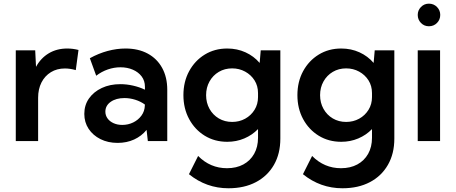

<svg xmlns="http://www.w3.org/2000/svg" viewBox="-20 -759 2454 1033"><path d="M185.1 0H64.9V-488.3H169.4L173.8 -399.4Q199.2 -446.3 242.4 -472.2Q285.6 -498 341.8 -498Q356.4 -498 371.8 -496.1Q387.2 -494.1 402.3 -490.2L387.7 -381.8Q357.4 -390.6 329.1 -390.6Q286.1 -390.6 253.7 -370.6Q221.2 -350.6 203.1 -315.2Q185.1 -279.8 185.1 -232.9Z M879.9 0H775.4L768.6 -60.1Q741.7 -26.9 701.7 -8.5Q661.6 9.8 612.8 9.8Q561 9.8 520.5 -10.5Q480 -30.8 456.8 -65.9Q433.6 -101.1 433.6 -146Q433.6 -193.4 458.7 -229.2Q483.9 -265.1 527.6 -285.6Q571.3 -306.2 627.4 -306.2Q661.6 -306.2 696 -298.3Q730.5 -290.5 759.8 -276.4V-292Q759.8 -324.2 742.2 -347.7Q724.6 -371.1 694.8 -384Q665 -397 627.9 -397Q594.2 -397 560.5 -385.5Q526.9 -374 497.6 -351.6L463.4 -445.8Q510.3 -471.7 559.3 -484.9Q608.4 -498 655.3 -498Q724.1 -498 774.4 -470.9Q824.7 -443.8 852.3 -393.8Q879.9 -343.8 879.9 -275.9ZM637.7 -86.9Q669.4 -86.9 696.5 -100.1Q723.6 -113.3 741 -137Q758.3 -160.6 759.3 -191.4V-196.8Q736.3 -213.4 707.5 -222.4Q678.7 -231.4 649.4 -231.4Q604.5 -231.4 575.7 -211.2Q546.9 -190.9 546.9 -158.2Q546.9 -138.2 558.6 -121.8Q570.3 -105.5 591.1 -96.2Q611.8 -86.9 637.7 -86.9Z M1202.6 3.9Q1134.8 3.9 1081.5 -28.8Q1028.3 -61.5 997.6 -118.4Q966.8 -175.3 966.8 -247.1Q966.8 -319.3 997.6 -376Q1028.3 -432.6 1081.5 -465.3Q1134.8 -498 1202.6 -498Q1255.9 -498 1300.8 -477.5Q1345.7 -457 1377 -420.4L1382.8 -488.3H1488.3V-13.2Q1488.3 67.9 1453.9 127.9Q1419.4 188 1356.9 220.9Q1294.4 253.9 1209 253.9Q1090.3 253.9 996.6 178.2L1045.9 80.1Q1111.3 146 1201.2 146Q1252 146 1289.3 125.7Q1326.7 105.5 1347.4 68.6Q1368.2 31.7 1368.2 -17.6V-64.5Q1336.9 -32.2 1294.4 -14.2Q1252 3.9 1202.6 3.9ZM1229 -103Q1267.6 -103 1299.1 -120.4Q1330.6 -137.7 1349.4 -168Q1368.2 -198.2 1368.2 -236.8V-258.3Q1368.2 -296.9 1349.4 -326.7Q1330.6 -356.4 1298.8 -373.8Q1267.1 -391.1 1229 -391.1Q1189 -391.1 1157.2 -372.3Q1125.5 -353.5 1107.2 -320.8Q1088.9 -288.1 1088.9 -247.1Q1088.9 -206.1 1107.2 -173.3Q1125.5 -140.6 1157.2 -121.8Q1189 -103 1229 -103Z M1815.9 3.9Q1748 3.9 1694.8 -28.8Q1641.6 -61.5 1610.8 -118.4Q1580.1 -175.3 1580.1 -247.1Q1580.1 -319.3 1610.8 -376Q1641.6 -432.6 1694.8 -465.3Q1748 -498 1815.9 -498Q1869.1 -498 1914.1 -477.5Q1959 -457 1990.2 -420.4L1996.1 -488.3H2101.6V-13.2Q2101.6 67.9 2067.1 127.9Q2032.7 188 1970.2 220.9Q1907.7 253.9 1822.3 253.9Q1703.6 253.9 1609.9 178.2L1659.2 80.1Q1724.6 146 1814.5 146Q1865.2 146 1902.6 125.7Q1939.9 105.5 1960.7 68.6Q1981.4 31.7 1981.4 -17.6V-64.5Q1950.2 -32.2 1907.7 -14.2Q1865.2 3.9 1815.9 3.9ZM1842.3 -103Q1880.9 -103 1912.4 -120.4Q1943.8 -137.7 1962.6 -168Q1981.4 -198.2 1981.4 -236.8V-258.3Q1981.4 -296.9 1962.6 -326.7Q1943.8 -356.4 1912.1 -373.8Q1880.4 -391.1 1842.3 -391.1Q1802.2 -391.1 1770.5 -372.3Q1738.8 -353.5 1720.5 -320.8Q1702.1 -288.1 1702.1 -247.1Q1702.1 -206.1 1720.5 -173.3Q1738.8 -140.6 1770.5 -121.8Q1802.2 -103 1842.3 -103Z M2287.6 -617.7Q2262.2 -617.7 2244.9 -635.5Q2227.5 -653.3 2227.5 -678.7Q2227.5 -703.6 2244.9 -721.4Q2262.2 -739.3 2287.6 -739.3Q2313.5 -739.3 2331.1 -721.4Q2348.6 -703.6 2348.6 -678.7Q2348.6 -653.3 2331.1 -635.5Q2313.5 -617.7 2287.6 -617.7ZM2347.7 0H2227.5V-488.3H2347.7Z"/></svg>

Font: Kumbh Sans SemiBold
Style: Regular
Weight: 600
Version: Version 1.005